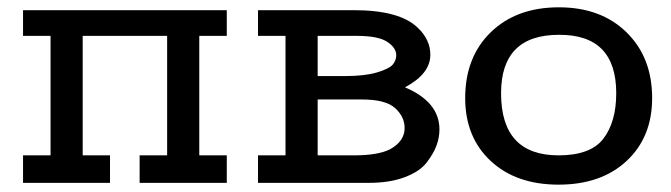

<svg xmlns="http://www.w3.org/2000/svg" viewBox="-20 -500 1836 525"><path d="M43 0V-75.2H118.2V-401.9H43V-472.2H600.1V-401.9H524.9V-75.2H600.1V0H361.8V-75.2H437V-401.9H206.1V-75.2H280.8V0Z M685.5 0V-75.2H760.7V-401.9H685.5V-472.2H946.8Q1073.7 -472.2 1122.6 -423.8Q1156.7 -391.6 1156.7 -350.1Q1156.7 -298.3 1087.4 -261.2Q1181.6 -221.2 1181.6 -146Q1181.6 -124 1173.6 -102.1Q1165.5 -80.1 1146.5 -55.4Q1127.4 -30.8 1086.4 -15.4Q1045.4 0 988.8 0ZM848.6 -75.2H947.8Q1013.7 -75.2 1046.4 -91.8Q1086.4 -113.8 1086.4 -149.9Q1086.4 -180.7 1060.5 -204.3Q1034.7 -228 969.7 -228H848.6ZM848.6 -292H923.3Q977.5 -292 1011 -302Q1044.4 -312 1054 -323.5Q1063.5 -335 1063.5 -349.1Q1063.5 -369.1 1039.1 -385.5Q1014.6 -401.9 955.6 -401.9H848.6Z M1252 -231.9Q1252 -343.8 1322 -411.9Q1392.1 -480 1508.3 -480Q1623.5 -480 1693.4 -411.4Q1763.2 -342.8 1763.2 -231.9Q1763.2 -125 1693.6 -60.1Q1624 4.9 1507.3 4.9Q1391.1 4.9 1321.5 -60.1Q1252 -125 1252 -231.9ZM1350.1 -245.1Q1350.1 -75.2 1507.3 -75.2Q1595.2 -75.2 1630.1 -121.1Q1665 -167 1665 -245.1Q1665 -405.3 1509.3 -404.8Q1350.1 -405.3 1350.1 -245.1Z"/></svg>

Font: CMU Concrete
Style: Bold
Weight: 700
Version: Version 0.7.0